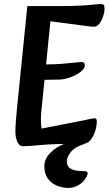

<svg xmlns="http://www.w3.org/2000/svg" viewBox="-20 -710 536 948"><path d="M93 12Q75 12 65.5 -10Q56 -32 56 -59Q56 -98 65 -186L115 -680H269Q340 -680 381.5 -682.5Q423 -685 444.5 -687.5Q466 -690 476 -690Q487 -690 491.5 -686.5Q496 -683 496 -668Q496 -650 489 -629Q482 -608 470.5 -593Q459 -578 444 -578Q434 -578 411 -581Q388 -584 359 -588L229 -605L184 -159Q182 -138 182 -117Q182 -96 185 -75L399 -117Q417 -121 429.5 -123.5Q442 -126 446 -126Q458 -126 458 -112Q458 -87 449.5 -61Q441 -35 426 -17.5Q411 0 389 0H359Q247 0 183 6Q119 12 93 12ZM144 -315 157 -392H205Q248 -392 286 -395Q324 -398 350 -401Q376 -404 383 -404Q391 -404 395 -399.5Q399 -395 399 -387Q399 -372 379 -356Q359 -340 329.5 -329Q300 -318 272 -317ZM199 112Q199 75 227 46Q255 17 298 0Q341 -17 384 -17Q393 -17 399 -14.5Q405 -12 405 -8Q405 -6 402 -3Q399 0 388 4Q348 17 329 41.5Q310 66 310 86Q310 108 323 118.5Q336 129 355.5 132Q375 135 397 135Q403 135 408 137.5Q413 140 413 145Q413 155 401 173Q389 192 366 205Q343 218 317 218Q288 218 260.5 206.5Q233 195 216 171.5Q199 148 199 112Z"/></svg>

Font: Alkatra
Style: Regular
Weight: 400
Designer: Suman Bhandary
Version: Version 1.100;gftools[0.9.22]